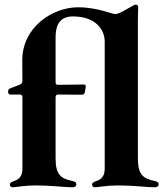

<svg xmlns="http://www.w3.org/2000/svg" viewBox="-20 -794 699 822"><path d="M387.1 7.8C399.9 7.8 436.1 0 480.1 0C562.9 0 603.7 7.8 642 7.8C649.1 7.8 659.1 6 659.1 -5C659.1 -12.8 654.5 -16.7 642 -19.2C589.1 -29.8 570.3 -49.7 570.3 -117.2V-711.6C570.3 -729.4 571.7 -753.6 571.7 -761.4C571.7 -770.2 568.5 -774.1 561.8 -774.1C558.2 -774.1 556.8 -773.8 551.8 -771.3C528.8 -758.9 490.1 -733.7 473.7 -733.7C458.1 -733.7 398.4 -762.8 313.2 -762.8C206.7 -762.8 74.2 -679 75.3 -533.4L76 -447.4C75.6 -439.3 72.8 -435.4 65.3 -431.8L23.4 -415.5C16 -411.9 13.8 -408 14.9 -400.2L15.6 -396.3C16.7 -390.6 18.5 -389.2 26.3 -389.2H64.6C72.8 -388.8 75.6 -386 76 -377.8V-75.3C76 -52.9 72.8 -28.4 37.6 -17.8C25.9 -13.8 22 -9.6 22 -3.6C22 3.6 27.3 7.8 34.8 7.8C47.6 7.8 83.8 0 127.8 0C210.6 0 251.4 7.8 289.8 7.8C296.9 7.8 306.8 6 306.8 -5C306.8 -12.8 302.2 -16.7 289.8 -19.2C236.9 -29.8 218 -49.7 218 -117.2V-377.8C218.4 -386 221.2 -388.8 229.4 -389.2L330.3 -388.5C338.4 -388.8 341.6 -391.7 343.4 -399.9L346.9 -421.2C348 -429.3 345.5 -432.2 337.4 -432.2L229.4 -430.8C221.2 -430.8 218.4 -433.6 218 -441.8V-632.1C218 -670.5 225.1 -723.7 291.9 -723.7C390.6 -723.7 428.3 -666.2 428.3 -615.8V-75.3C428.3 -52.9 425.1 -28.4 389.9 -17.8C378.2 -13.8 374.3 -9.6 374.3 -3.6C374.3 3.6 379.6 7.8 387.1 7.8Z"/></svg>

Font: Margiela Serif
Style: Bold
Weight: 700
Designer: Andreas Faust, Stefan Endress
Version: Version 1.002;FEAKit 1.0